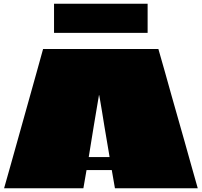

<svg xmlns="http://www.w3.org/2000/svg" viewBox="-20 -1014 1087 1034"><path d="M833 -750Q851 -688 868.5 -625.5Q886 -563 903.5 -500.5Q921 -438 939 -375.5Q957 -313 974.5 -250.5Q992 -188 1009.5 -125.5Q1027 -63 1045 0H599L582 -98Q578 -98 575 -98Q572 -98 568 -98H458Q455 -98 452 -98Q449 -98 446 -98L429 0H2Q20 -63 37.5 -125.5Q55 -188 72.5 -250.5Q90 -313 107.5 -375.5Q125 -438 142.5 -500.5Q160 -563 177.5 -625.5Q195 -688 212 -750ZM458 -169Q458 -168 458 -168Q458 -168 459 -168H569Q570 -168 570 -168.5Q570 -169 570 -169Q570 -169 570 -169Q570 -169 566 -193.5Q562 -218 555.5 -255.5Q549 -293 542 -335.5Q535 -378 529 -416Q523 -454 518.5 -478Q514 -502 514 -502Q514 -502 513.5 -502Q513 -502 513 -502Q513 -502 509 -478Q505 -454 498.5 -416Q492 -378 485 -335.5Q478 -293 472 -255.5Q466 -218 462 -193.5Q458 -169 458 -169ZM271 -837V-994H775V-837Z"/></svg>

Font: Climate Crisis
Style: Regular
Weight: 400
Version: Version 1.003